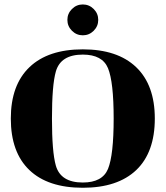

<svg xmlns="http://www.w3.org/2000/svg" viewBox="-20 -845 755 875"><path d="M357.4 10.7Q198.2 10.7 113.8 -70.1Q29.3 -150.9 29.3 -304.7Q29.3 -458 114.7 -539.3Q199.5 -620.1 357.4 -620.1Q515.1 -620.1 600.1 -539.3Q685.5 -458 685.5 -304.7Q685.5 -150.9 601.1 -70.1Q516.1 10.7 357.4 10.7ZM357.4 -13.2Q446.5 -13.2 472.2 -75.2Q498 -138.4 498 -304.7Q498 -471.4 472.2 -534.2Q446.5 -596.2 357.4 -596.2Q256.3 -596.2 234.4 -518.8Q216.8 -456.8 216.8 -304.7Q216.8 -152.6 234.4 -90.6Q256.3 -13.2 357.4 -13.2ZM307.9 -704.8Q287.1 -725.6 287.1 -754.4Q287.1 -783.2 307.9 -804Q328.6 -824.7 357.4 -824.7Q386.2 -824.7 407 -804Q427.7 -783.2 427.7 -754.4Q427.7 -725.6 407 -704.8Q386.2 -684.1 357.4 -684.1Q328.6 -684.1 307.9 -704.8Z"/></svg>

Font: itsadzoke
Style: Regular
Weight: 700
Width: 7
Version: Version 0.45